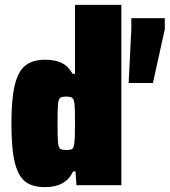

<svg xmlns="http://www.w3.org/2000/svg" viewBox="-20 -763 699 791"><path d="M27 -254Q27 -356 41 -413Q55 -470 85 -493.5Q115 -517 167 -517Q206 -517 233.5 -504Q261 -491 279 -459H289V-743H480V0H295L291 -57H281Q252 8 165 8Q114 8 84.5 -14.5Q55 -37 41 -93.5Q27 -150 27 -254ZM286 -172Q289 -193 289 -255Q289 -317 287 -334Q285 -354 278 -359.5Q271 -365 253 -365Q234 -365 227.5 -359.5Q221 -354 219 -334Q217 -314 217 -255Q217 -196 219 -176Q221 -156 227.5 -150.5Q234 -145 253 -145Q271 -145 277.5 -149.5Q284 -154 286 -172ZM510 -421 521 -643V-688H659V-643L610 -421Z"/></svg>

Font: Saira Semi Condensed Black
Style: Regular
Weight: 900
Width: 4
Designer: Hector Gatti with collaboration of the Omnibus-Type team
Foundry: Omnibus-Type
Version: Version 1.001; ttfautohint (v1.8)